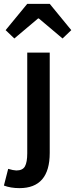

<svg xmlns="http://www.w3.org/2000/svg" viewBox="-66 -762 387 988"><path d="M-37.1 -606.9 74.2 -742.2H189.9L300.8 -606.9L255.9 -564L133.8 -667H129.9L7.8 -564ZM34.2 206.1Q-10.7 206.1 -45.9 192.9L-23.9 106.9Q2 114.7 18.1 115.2Q50.8 115.2 62.5 93.8Q74.2 72.3 74.2 26.9V-491.2H189.9V24.9Q189.9 206.1 34.2 206.1Z"/></svg>

Font: SourceSansPro-Semibold
Style: Regular
Weight: 600
Designer: Paul D. Hunt
Foundry: Adobe Systems Incorporated
Version: Version 2.020;PS 2.0;hotconv 1.0.86;makeotf.lib2.5.63406